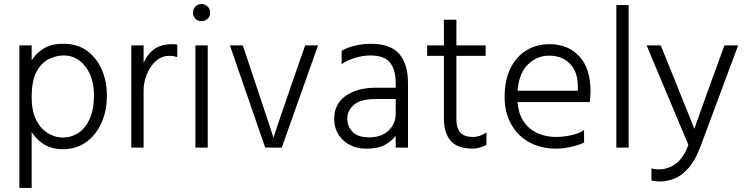

<svg xmlns="http://www.w3.org/2000/svg" viewBox="-20 -732 3699 952"><path d="M76 200V-507H137V200ZM137 -251Q137 -192 152.5 -153Q168 -114 192 -91.5Q216 -69 242 -59.5Q268 -50 290 -50Q333 -50 368.5 -73Q404 -96 425 -143Q446 -190 446 -260Q446 -319 426.5 -363Q407 -407 373 -432Q339 -457 296 -457Q260 -457 223 -439.5Q186 -422 161.5 -377Q137 -332 137 -251ZM91 -251Q91 -294 100.5 -340Q110 -386 133 -426Q156 -466 195 -490.5Q234 -515 294 -515Q365 -515 413 -479Q461 -443 485.5 -385Q510 -327 510 -259Q510 -181 482 -120.5Q454 -60 405 -26Q356 8 292 8Q227 8 182 -27.5Q137 -63 114 -122Q91 -181 91 -251Z M631 0V-507H692V0ZM859 -511V-449Q849 -452 839.5 -453.5Q830 -455 819 -455Q781 -455 752.5 -429Q724 -403 708 -363.5Q692 -324 692 -283L665 -280Q667 -343 683 -396Q699 -449 735.5 -481Q772 -513 834 -513Q840 -513 846 -512.5Q852 -512 859 -511Z M949 0V-507H1010V0ZM937 -669Q937 -687 949 -699.5Q961 -712 979 -712Q997 -712 1009.5 -699.5Q1022 -687 1022 -669Q1022 -651 1009.5 -639Q997 -627 979 -627Q961 -627 949 -639Q937 -651 937 -669Z M1120 -507 1295 0H1377L1557 -507H1493L1419 -294Q1392 -216 1375.5 -167.5Q1359 -119 1350.5 -93.5Q1342 -68 1339 -58.5Q1336 -49 1336 -49Q1336 -49 1333 -58.5Q1330 -68 1321.5 -93.5Q1313 -119 1297 -167.5Q1281 -216 1255 -294L1184 -507Z M1942 -168V-320Q1942 -385 1914.5 -421Q1887 -457 1816 -457Q1781 -457 1742 -445.5Q1703 -434 1674 -414V-480Q1700 -496 1740 -505.5Q1780 -515 1817 -515Q1918 -515 1960.5 -463.5Q2003 -412 2003 -320V0H1942V-59Q1929 -40 1895 -17.5Q1861 5 1796 5Q1726 5 1681.5 -37Q1637 -79 1637 -143Q1637 -217 1694.5 -257Q1752 -297 1843 -297H1954V-241H1843Q1767 -241 1734.5 -212Q1702 -183 1702 -145Q1702 -105 1728.5 -78Q1755 -51 1810 -51Q1872 -51 1907 -85Q1942 -119 1942 -168Z M2181 -143V-634H2243V-140Q2243 -98 2262 -75.5Q2281 -53 2324 -53Q2343 -53 2361.5 -59.5Q2380 -66 2392 -76V-14Q2379 -6 2359 -0.5Q2339 5 2325 5Q2248 5 2214.5 -34Q2181 -73 2181 -143ZM2098 -455V-507H2388V-455Z M2522 -226V-282H2845Q2845 -285 2845 -293.5Q2845 -302 2845 -305Q2845 -375 2806.5 -415.5Q2768 -456 2703 -456Q2636 -456 2590.5 -404.5Q2545 -353 2545 -251Q2545 -154 2598 -103.5Q2651 -53 2739 -53Q2770 -53 2809.5 -61Q2849 -69 2876 -87V-25Q2857 -16 2832.5 -9Q2808 -2 2783 1.5Q2758 5 2736 5Q2662 5 2604.5 -26.5Q2547 -58 2514.5 -116Q2482 -174 2482 -251Q2482 -334 2510.5 -392.5Q2539 -451 2589.5 -482Q2640 -513 2705 -513Q2796 -513 2852 -453Q2908 -393 2908 -280Q2908 -273 2907 -255Q2906 -237 2904 -226Z M3036 0V-707H3097V0Z M3186 -507 3393 -14Q3372 47 3333.5 77.5Q3295 108 3244 108Q3228 108 3210 103V163Q3218 165 3229 166.5Q3240 168 3248 168Q3287 168 3324 153.5Q3361 139 3395 100Q3429 61 3456 -13L3640 -507H3572L3510 -337Q3480 -254 3462.5 -205Q3445 -156 3436.5 -132Q3428 -108 3425.5 -100.5Q3423 -93 3423 -93Q3423 -93 3420 -100.5Q3417 -108 3407.5 -132Q3398 -156 3378 -205Q3358 -254 3325 -337L3256 -507Z"/></svg>

Font: Hind Variable Light
Style: Regular
Weight: 300
Designer: Manushi Parikh, Satya Rajpurohit
Foundry: Indian Type Foundry
Version: Version 3.000